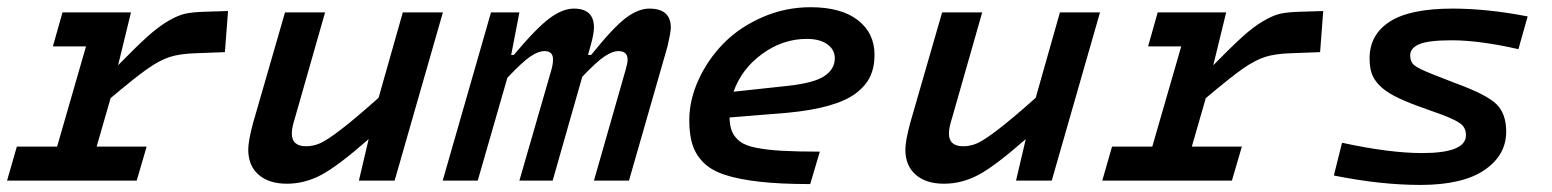

<svg xmlns="http://www.w3.org/2000/svg" viewBox="-33 -506 4350 538"><path d="M14.2 -95.2H127L208 -376H115.2L142.1 -471.2H334L297.9 -323.2Q348.1 -374.5 379.2 -402.6Q410.2 -430.7 438 -447Q465.8 -463.4 486.8 -467.8Q507.8 -472.2 541 -473.1L606 -475.1L597.2 -359.9L517.1 -356.9Q470.7 -355.5 442.9 -346.4Q415 -337.4 381.6 -314.2Q348.1 -291 276.9 -231L237.8 -95.2H377.9L350.1 0H-13.2Z M972.7 0 1000 -116.2Q913.1 -40 866.7 -15.6Q820.3 8.8 771 8.8Q720.2 8.8 691.4 -16.6Q662.6 -42 662.6 -86.9Q662.6 -110.4 675.8 -160.2L765.6 -471.2H877.9L793 -173.8Q784.7 -148.4 784.7 -131.8Q784.7 -96.2 824.7 -96.2Q844.7 -96.2 863.8 -104.5Q882.8 -112.8 921.9 -142.6Q960.9 -172.4 1027.8 -231.9L1095.7 -471.2H1208L1072.8 0Z M1422.4 -471.2 1399.4 -352.1H1406.7Q1471.2 -428.7 1507.6 -455.3Q1543.9 -481.9 1574.7 -481.9Q1631.3 -481.9 1631.3 -429.2Q1631.3 -412.6 1623.5 -383.8L1614.7 -352.1H1623.5Q1685.5 -429.2 1720.5 -455.6Q1755.4 -481.9 1786.6 -481.9Q1846.7 -481.9 1846.7 -428.2Q1846.7 -416 1837.4 -376L1729.5 0H1631.3L1719.7 -309.1Q1725.6 -329.1 1725.6 -338.9Q1725.6 -362.8 1699.7 -362.8Q1683.6 -362.8 1661.6 -348.4Q1639.6 -334 1598.6 -291L1515.6 0H1422.4L1511.7 -309.1Q1516.6 -325.7 1516.6 -339.8Q1516.6 -362.8 1492.7 -362.8Q1475.6 -362.8 1453.4 -347.9Q1431.2 -333 1388.7 -288.1L1305.7 0H1207.5L1342.8 -471.2Z M2264.2 -81.1 2237.3 9.8Q2153.8 9.8 2095.5 3.2Q2037.1 -3.4 1998.3 -16.1Q1959.5 -28.8 1937.7 -51Q1916 -73.2 1907.2 -101.1Q1898.4 -128.9 1898.4 -168.9Q1898.4 -226.1 1924.6 -283Q1950.7 -339.8 1994.9 -384.8Q2039.1 -429.7 2103.3 -457.8Q2167.5 -485.8 2238.3 -485.8Q2323.7 -485.8 2370.6 -449.7Q2417.5 -413.6 2417.5 -352.1Q2417.5 -317.9 2405.3 -291.7Q2393.1 -265.6 2365.2 -244.6Q2337.4 -223.6 2289.3 -210Q2241.2 -196.3 2172.4 -189.9L2011.2 -176.8Q2011.7 -151.9 2018.8 -136.2Q2025.9 -120.6 2041 -109.1Q2056.2 -97.7 2086.4 -91.8Q2116.7 -85.9 2158 -83.5Q2199.2 -81.1 2264.2 -81.1ZM2227.5 -397Q2160.6 -397 2102.8 -355Q2044.9 -313 2022.5 -249L2171.4 -265.1Q2246.6 -272.9 2276.4 -292.5Q2306.2 -312 2306.2 -342.8Q2306.2 -366.7 2285.4 -381.8Q2264.6 -397 2227.5 -397Z M2814 0 2841.3 -116.2Q2754.4 -40 2708 -15.6Q2661.6 8.8 2612.3 8.8Q2561.5 8.8 2532.7 -16.6Q2503.9 -42 2503.9 -86.9Q2503.9 -110.4 2517.1 -160.2L2606.9 -471.2H2719.2L2634.3 -173.8Q2626 -148.4 2626 -131.8Q2626 -96.2 2666 -96.2Q2686 -96.2 2705.1 -104.5Q2724.1 -112.8 2763.2 -142.6Q2802.2 -172.4 2869.1 -231.9L2937 -471.2H3049.3L2914.1 0Z M3083 -95.2H3195.8L3276.9 -376H3184.1L3210.9 -471.2H3402.8L3366.7 -323.2Q3417 -374.5 3448 -402.6Q3479 -430.7 3506.8 -447Q3534.7 -463.4 3555.7 -467.8Q3576.7 -472.2 3609.9 -473.1L3674.8 -475.1L3666 -359.9L3585.9 -356.9Q3539.6 -355.5 3511.7 -346.4Q3483.9 -337.4 3450.4 -314.2Q3417 -291 3345.7 -231L3306.6 -95.2H3446.8L3418.9 0H3055.7Z M4187.5 -137.2Q4187.5 -70.8 4126.2 -29.3Q4064.9 12.2 3946.8 12.2Q3835.9 12.2 3704.6 -14.2L3727.5 -106Q3860.8 -77.1 3951.7 -77.1Q4074.7 -77.1 4074.7 -127Q4074.7 -146.5 4061.8 -157.7Q4048.8 -168.9 4008.8 -184.1L3942.4 -208Q3899.4 -223.6 3872.8 -237.8Q3846.2 -252 3830.8 -268.3Q3815.4 -284.7 3810.1 -301.8Q3804.7 -318.8 3804.7 -342.8Q3804.7 -408.7 3861.1 -445.3Q3917.5 -481.9 4037.6 -481.9Q4134.3 -481.9 4247.6 -460L4221.7 -368.2Q4112.8 -393.1 4034.7 -393.1Q3970.2 -393.1 3944.3 -382.3Q3918.5 -371.6 3918.5 -351.1Q3918.5 -332.5 3930.2 -323Q3941.9 -313.5 3981.4 -297.9L4045.4 -272.9Q4132.3 -241.2 4159.9 -214.4Q4187.5 -187.5 4187.5 -137.2Z"/></svg>

Font: IntelOne Mono Medium
Style: Italic
Weight: 500
Italic angle: -16°
Designer: Fred Shallcrass
Foundry: Frere-Jones Type LLC
Version: Version 1.200;hotconv 1.1.0;makeotfexe 2.6.0;FJTRelease1.2